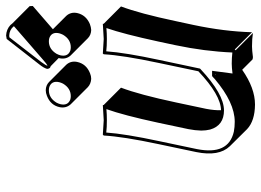

<svg xmlns="http://www.w3.org/2000/svg" viewBox="-133 -656 855 629"><g transform="rotate(-90 294.5 -341.5)"><path d="M481.4 -747.1Q486.8 -748.5 492.7 -749Q512.7 -748 526.9 -734.9Q530.3 -731.4 532.2 -728.5L588.9 -671.9L589.4 -661.6L513.2 -595.7L557.1 -551.8Q570.3 -537.1 566.4 -516.6Q560.1 -487.3 530.3 -474.6Q520 -470.7 510.7 -470.2Q494.6 -470.7 483.9 -481L427.2 -537.6Q414.1 -552.2 418 -573.2Q418.5 -575.7 418.9 -576.7L392.1 -603Q388.2 -604 386.2 -606Q383.3 -610.4 383.3 -614.7Q386.2 -625.5 397.9 -640.1ZM257.8 -573.2Q264.2 -603.5 294.9 -615.2Q304.2 -619.1 313.5 -619.1Q329.6 -618.7 340.3 -608.4L397 -551.8Q410.2 -537.1 406.2 -516.6Q399.9 -486.3 369.1 -474.1Q359.9 -470.2 350.6 -470.2Q334.5 -471.2 323.7 -481L267.1 -537.6Q253.9 -552.7 257.8 -573.2ZM248 -44.9Q297.9 -45.9 375.5 -119.1L402.8 -249Q427.7 -366.2 431.2 -429.2L433.6 -432.1Q435.5 -432.1 481.4 -429.2L530.8 -432.1L531.2 -429.2L587.9 -372.6Q564.9 -312 539.6 -192.4L527.3 -135.3Q505.9 -34.2 503.4 56.6L446.8 0L444.3 2.9L501 59.6Q481.9 56.6 457 56.6Q444.8 56.6 421.9 59.6Q415.5 59.1 414.1 58.1L380.4 24.4Q320.3 66.4 266.6 66.4Q212.9 65.9 186 40.5L129.9 -16.1Q95.7 -51.8 110.8 -126L136.7 -249Q161.6 -366.2 165 -429.2L168 -432.1Q169.9 -432.1 215.3 -429.2L264.6 -432.1L265.1 -429.2L321.8 -372.6Q298.8 -312 273.4 -192.4L252.4 -93.3Q247.1 -65.4 248 -44.9ZM365.2 -62 365.7 -64H363.8ZM356.9 -71.8 359.9 -74.2H377L368.2 -7.3Q388.2 -9.8 400.4 -9.8Q419.4 -9.8 437 -7.8Q440.9 -99.1 460.9 -193.8L473.1 -251Q497.6 -364.3 517.1 -420.4Q500 -418.9 481.4 -418.9Q457.5 -418.9 440.9 -420.9Q436.5 -358.4 412.6 -247.1L384.3 -113.8L382.3 -111.8Q300.8 -35.6 247.6 -35.2Q197.8 -35.2 184.6 -80.6Q181.2 -94.2 181.2 -109.9Q181.6 -129.4 186 -151.9L207 -251Q231.4 -364.3 251.5 -420.4Q234.4 -418.9 215.3 -418.9Q191.4 -418.9 174.8 -420.9Q170.4 -358.9 146.5 -247.1L120.6 -124Q100.1 -20.5 177.7 -2.9Q192.9 0 210 0Q272.9 0 350.1 -65.4Q354 -69.3 356.9 -71.8ZM427.7 -570.8Q422.4 -546.4 443.4 -538.6Q448.7 -537.1 454.1 -537.1Q480 -537.1 495.1 -562.5Q498.5 -569.3 500 -575.2Q505.4 -599.6 484.4 -607.4Q479 -608.9 473.6 -608.9Q447.8 -608.9 432.6 -583.5Q429.2 -576.7 427.7 -570.8ZM267.6 -570.8Q262.2 -546.4 283.2 -538.6Q288.6 -537.1 293.9 -537.1Q319.8 -537.1 335 -562.5Q338.4 -569.3 339.8 -575.2Q345.2 -599.6 324.2 -607.4Q318.8 -608.9 313.5 -608.9Q287.6 -608.9 272.5 -583.5Q269 -576.7 267.6 -570.8ZM486.8 -738.3 405.8 -633.8Q394.5 -618.7 393.6 -613.3Q400.9 -616.7 413.1 -627.9L522.5 -722.7V-724.6Q510.3 -738.3 492.7 -738.8Q489.3 -738.8 486.8 -738.3Z"/></g></svg>

Font: Linux Biolinum Shadow O
Style: Italic
Weight: 400
Italic angle: -12°
Designer: Philipp H. Poll
Foundry: Philipp H. Poll
Version: Version 0.6.2